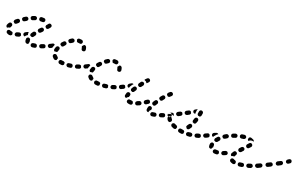

<svg xmlns="http://www.w3.org/2000/svg" viewBox="87 -1031 2776 1805"><g transform="rotate(30 1475.5 -128.5)"><path d="M60 26Q48 26 37 22Q30 20 26 13Q22 5 24 -3Q26 -10 34 -14Q41 -18 49 -16Q54 -14 60 -14Q61 -14 62 -15Q66 -15 70 -14Q74 -12 77 -10Q77 -9 78 -9Q78 -8 79 -8Q80 -2 82 3Q83 5 84 6Q83 14 78 19Q73 25 65 25Q62 26 60 26ZM334 7Q337 4 339 0Q340 -2 340 -4Q341 -7 340 -9Q339 -11 338 -13Q336 -18 334 -22Q330 -26 325 -27Q319 -29 313 -27Q304 -23 295 -21Q292 -20 288 -17Q285 -15 283 -11Q281 -8 281 -4Q280 0 282 4Q284 12 291 16Q298 20 306 18Q316 15 327 11Q331 9 334 7ZM242 14Q234 14 228 8Q217 -4 216 -23Q215 -32 221 -38Q226 -44 234 -45Q243 -45 249 -40Q255 -35 256 -26Q256 -23 257 -21Q257 -20 258 -19Q259 -18 259 -17Q260 -16 261 -15Q259 -11 259 -6Q258 0 259 6Q258 7 258 8Q257 8 257 9Q250 15 242 14ZM154 -11Q157 -14 158 -18Q159 -20 159 -23Q159 -25 159 -28Q157 -29 156 -31Q153 -35 151 -40Q147 -43 141 -44Q135 -44 130 -42Q121 -37 112 -33Q104 -29 102 -21Q99 -14 102 -6Q106 1 114 4Q122 7 129 3Q139 -1 148 -6Q152 -8 154 -11ZM412 -36Q414 -42 413 -48Q411 -50 410 -52Q407 -56 405 -60Q404 -61 402 -62Q400 -63 398 -63Q395 -64 391 -64Q387 -63 383 -61Q374 -56 366 -51Q362 -49 360 -46Q357 -43 356 -39Q355 -35 355 -31Q356 -28 358 -24Q362 -17 370 -14Q378 -12 385 -16Q394 -21 403 -27Q409 -30 412 -36ZM2 -71Q5 -78 13 -82Q20 -85 28 -81Q36 -78 39 -70Q42 -63 39 -55Q35 -47 34 -40Q34 -40 34 -39Q34 -39 34 -38Q28 -37 23 -34Q15 -30 10 -24Q2 -25 -2 -32Q-7 -39 -6 -46Q-4 -58 2 -71ZM180 -39Q177 -41 174 -44Q170 -51 171 -59Q173 -67 179 -72Q188 -78 195 -84Q198 -86 201 -87Q204 -88 208 -88Q208 -86 208 -85Q207 -76 211 -68Q212 -64 214 -61Q208 -58 204 -52Q198 -46 195 -37Q195 -37 195 -36Q193 -35 191 -35Q189 -35 187 -36Q183 -36 180 -39ZM465 -74Q466 -82 461 -89Q459 -92 456 -94Q452 -96 448 -97Q444 -97 441 -96Q437 -96 433 -93Q426 -88 425 -80Q423 -72 428 -65Q430 -62 434 -60Q437 -58 441 -57Q445 -56 449 -57Q453 -58 456 -60L457 -61Q463 -65 465 -74ZM241 -111Q245 -118 253 -121Q260 -124 268 -120Q275 -116 278 -108Q280 -100 277 -93Q272 -84 268 -75Q267 -72 264 -69Q261 -66 257 -65Q256 -64 255 -64Q254 -64 253 -64Q251 -65 248 -65Q243 -67 238 -67Q232 -71 231 -78Q229 -85 232 -91Q236 -101 241 -111ZM51 -143Q57 -149 65 -150Q73 -150 79 -145Q85 -139 86 -131Q86 -123 81 -116Q74 -109 68 -101Q66 -98 62 -96Q59 -95 55 -94Q53 -94 52 -94Q50 -94 49 -94Q43 -99 37 -102Q37 -102 36 -102Q32 -108 33 -114Q33 -121 37 -127Q44 -135 51 -143ZM274 -165 286 -182Q288 -185 291 -187Q294 -190 298 -190Q302 -191 306 -190Q310 -189 313 -187Q320 -183 322 -174Q323 -166 319 -159L307 -142Q305 -139 301 -137Q298 -135 294 -134Q292 -134 291 -134Q289 -134 287 -134Q283 -137 278 -140Q276 -141 275 -141Q271 -147 271 -153Q270 -159 274 -165ZM111 -202Q114 -205 118 -206Q122 -207 126 -207Q130 -206 133 -204Q137 -203 139 -200Q145 -193 144 -185Q143 -177 137 -171Q130 -165 122 -158Q119 -156 115 -154Q112 -153 108 -153Q106 -153 104 -154Q102 -154 100 -155Q98 -158 94 -161Q92 -163 90 -165Q88 -170 89 -177Q90 -183 95 -188Q103 -195 111 -202ZM325 -242Q327 -246 328 -248Q331 -255 339 -258Q347 -261 354 -257Q362 -254 365 -246Q367 -238 364 -231Q362 -227 360 -223Q356 -217 352 -210Q349 -205 343 -203Q337 -200 331 -202Q329 -204 326 -206Q323 -208 319 -210Q316 -215 316 -221Q315 -227 319 -232Q322 -237 325 -242ZM182 -250Q189 -254 197 -251Q205 -249 209 -241Q213 -234 210 -226Q208 -218 200 -215Q192 -210 183 -205Q178 -202 173 -202Q167 -202 162 -206Q160 -210 156 -214Q155 -216 154 -217Q152 -224 155 -230Q157 -236 163 -239Q172 -245 182 -250ZM237 -270Q240 -272 244 -273Q255 -275 267 -276Q275 -277 281 -272Q288 -266 288 -258Q289 -250 284 -243Q278 -237 270 -236Q261 -235 252 -233Q247 -232 242 -234Q237 -236 233 -240Q232 -246 229 -252Q228 -253 228 -254Q228 -256 229 -259Q230 -262 231 -264Q233 -267 237 -270Z M607 25Q599 25 593 19Q587 13 587 5Q587 1 588 -3Q590 -6 593 -9Q595 -12 599 -14Q603 -15 607 -15Q616 -15 625 -16Q629 -17 633 -15Q637 -14 640 -12Q641 -11 642 -10Q643 -9 644 -7Q644 -2 645 4Q646 6 647 8Q645 14 640 19Q636 23 629 24Q618 25 607 25ZM547 14Q543 14 539 12Q527 6 518 -3Q512 -8 512 -17Q512 -25 517 -31Q520 -34 524 -35Q527 -37 531 -37Q535 -37 539 -36Q543 -34 545 -32Q550 -27 557 -24Q561 -22 564 -18Q566 -15 568 -11Q567 -11 567 -10Q564 -3 565 6Q565 6 565 6Q563 8 560 10Q558 12 555 13Q551 14 547 14ZM719 2Q722 0 724 -4Q725 -6 725 -8Q726 -10 726 -13Q724 -15 723 -17Q721 -22 720 -27Q716 -31 710 -32Q705 -34 700 -32Q690 -29 681 -26Q673 -24 669 -17Q665 -10 667 -2Q668 2 671 5Q673 8 677 10Q680 12 684 13Q688 13 692 12Q702 9 712 6Q716 5 719 2ZM797 -36Q800 -42 799 -48Q797 -50 796 -52Q793 -57 791 -61Q790 -62 788 -63Q787 -64 785 -64Q781 -65 777 -65Q773 -65 770 -63Q761 -58 753 -54Q745 -50 743 -42Q740 -35 744 -27Q745 -23 748 -21Q751 -18 755 -17Q759 -16 763 -16Q767 -16 770 -18Q780 -22 789 -28Q795 -31 797 -36ZM498 -97Q499 -101 502 -104Q504 -107 507 -109Q511 -111 515 -112Q519 -113 523 -112Q531 -110 535 -103Q539 -96 537 -88Q535 -79 534 -70Q534 -67 533 -65Q532 -62 530 -60Q521 -59 514 -56Q511 -55 509 -53Q502 -55 498 -61Q494 -67 495 -75Q496 -86 498 -97ZM851 -74Q852 -82 847 -88Q845 -92 842 -94Q838 -96 834 -97Q831 -97 827 -97Q823 -96 820 -93H819Q812 -88 811 -80Q810 -72 814 -65Q817 -62 820 -60Q823 -58 827 -57Q831 -56 835 -57Q839 -58 842 -60V-61Q849 -65 851 -74ZM478 -108Q473 -113 466 -113Q459 -113 454 -108Q444 -101 434 -93Q427 -89 425 -81Q424 -72 429 -66Q433 -59 441 -57Q450 -56 456 -61Q464 -66 472 -72Q472 -74 472 -77Q473 -89 477 -102Q477 -105 478 -108ZM541 -128Q546 -128 551 -131Q555 -134 558 -139Q562 -147 567 -155Q569 -158 570 -162Q571 -166 570 -170Q569 -174 567 -177Q564 -180 561 -182Q554 -187 546 -185Q538 -183 534 -176Q528 -167 522 -158Q519 -152 520 -145Q521 -139 526 -134Q527 -134 528 -134Q535 -132 541 -128ZM730 -247Q723 -248 716 -244Q715 -240 713 -236Q710 -231 706 -227Q706 -224 707 -221Q708 -218 710 -216Q714 -210 716 -203Q718 -195 725 -191Q733 -187 741 -190Q749 -192 753 -199Q757 -207 754 -215Q750 -228 743 -239Q738 -245 730 -247ZM590 -242Q596 -247 604 -246Q613 -246 618 -239Q623 -233 623 -225Q622 -216 616 -211Q609 -205 602 -198Q598 -195 593 -193Q588 -192 583 -193Q579 -198 573 -201Q572 -202 570 -203Q567 -209 568 -216Q569 -222 574 -227Q582 -235 590 -242ZM669 -276Q673 -276 678 -276Q686 -275 691 -268Q696 -262 695 -254Q694 -245 688 -240Q681 -235 673 -236Q671 -236 669 -236Q664 -236 659 -235Q656 -235 652 -235Q648 -236 644 -238Q644 -238 644 -238Q644 -239 643 -239Q643 -239 643 -240Q641 -247 635 -254Q635 -254 635 -254Q635 -261 639 -267Q644 -273 651 -274Q660 -276 669 -276Z M993 25Q985 25 979 19Q973 13 973 5Q973 1 974 -3Q976 -6 979 -9Q981 -12 985 -14Q989 -15 993 -15Q1002 -15 1011 -16Q1015 -17 1019 -15Q1023 -14 1026 -12Q1027 -11 1028 -10Q1029 -9 1030 -7Q1030 -2 1031 4Q1032 6 1033 8Q1031 14 1026 19Q1022 23 1015 24Q1004 25 993 25ZM933 14Q929 14 925 12Q913 6 904 -3Q898 -8 898 -17Q898 -25 903 -31Q906 -34 910 -35Q913 -37 917 -37Q921 -37 925 -36Q929 -34 931 -32Q936 -27 943 -24Q947 -22 950 -18Q952 -15 954 -11Q953 -11 953 -10Q950 -3 951 6Q951 6 951 6Q949 8 946 10Q944 12 941 13Q937 14 933 14ZM1105 2Q1108 0 1110 -4Q1111 -6 1111 -8Q1112 -10 1112 -13Q1110 -15 1109 -17Q1107 -22 1106 -27Q1102 -31 1096 -32Q1091 -34 1086 -32Q1076 -29 1067 -26Q1059 -24 1055 -17Q1051 -10 1053 -2Q1054 2 1057 5Q1059 8 1063 10Q1066 12 1070 13Q1074 13 1078 12Q1088 9 1098 6Q1102 5 1105 2ZM1183 -36Q1186 -42 1185 -48Q1183 -50 1182 -52Q1179 -57 1177 -61Q1176 -62 1174 -63Q1173 -64 1171 -64Q1167 -65 1163 -65Q1159 -65 1156 -63Q1147 -58 1139 -54Q1131 -50 1129 -42Q1126 -35 1130 -27Q1131 -23 1134 -21Q1137 -18 1141 -17Q1145 -16 1149 -16Q1153 -16 1156 -18Q1166 -22 1175 -28Q1181 -31 1183 -36ZM884 -97Q885 -101 888 -104Q890 -107 893 -109Q897 -111 901 -112Q905 -113 909 -112Q917 -110 921 -103Q925 -96 923 -88Q921 -79 920 -70Q920 -67 919 -65Q918 -62 916 -60Q907 -59 900 -56Q897 -55 895 -53Q888 -55 884 -61Q880 -67 881 -75Q882 -86 884 -97ZM1237 -74Q1238 -82 1233 -88Q1231 -92 1228 -94Q1224 -96 1220 -97Q1217 -97 1213 -97Q1209 -96 1206 -93H1205Q1198 -88 1197 -80Q1196 -72 1200 -65Q1203 -62 1206 -60Q1209 -58 1213 -57Q1217 -56 1221 -57Q1225 -58 1228 -60V-61Q1235 -65 1237 -74ZM864 -108Q859 -113 852 -113Q845 -113 840 -108Q830 -101 820 -93Q813 -89 811 -81Q810 -72 815 -66Q819 -59 827 -57Q836 -56 842 -61Q850 -66 858 -72Q858 -74 858 -77Q859 -89 863 -102Q863 -105 864 -108ZM927 -128Q932 -128 937 -131Q941 -134 944 -139Q948 -147 953 -155Q955 -158 956 -162Q957 -166 956 -170Q955 -174 953 -177Q950 -180 947 -182Q940 -187 932 -185Q924 -183 920 -176Q914 -167 908 -158Q905 -152 906 -145Q907 -139 912 -134Q913 -134 914 -134Q921 -132 927 -128ZM1116 -247Q1109 -248 1102 -244Q1101 -240 1099 -236Q1096 -231 1092 -227Q1092 -224 1093 -221Q1094 -218 1096 -216Q1100 -210 1102 -203Q1104 -195 1111 -191Q1119 -187 1127 -190Q1135 -192 1139 -199Q1143 -207 1140 -215Q1136 -228 1129 -239Q1124 -245 1116 -247ZM976 -242Q982 -247 990 -246Q999 -246 1004 -239Q1009 -233 1009 -225Q1008 -216 1002 -211Q995 -205 988 -198Q984 -195 979 -193Q974 -192 969 -193Q965 -198 959 -201Q958 -202 956 -203Q953 -209 954 -216Q955 -222 960 -227Q968 -235 976 -242ZM1055 -276Q1059 -276 1064 -276Q1072 -275 1077 -268Q1082 -262 1081 -254Q1080 -245 1074 -240Q1067 -235 1059 -236Q1057 -236 1055 -236Q1050 -236 1045 -235Q1042 -235 1038 -235Q1034 -236 1030 -238Q1030 -238 1030 -238Q1030 -239 1029 -239Q1029 -239 1029 -240Q1027 -247 1021 -254Q1021 -254 1021 -254Q1021 -261 1025 -267Q1030 -273 1037 -274Q1046 -276 1055 -276Z M1373 24Q1377 23 1380 21Q1383 19 1386 16Q1388 13 1388 10Q1389 7 1389 4Q1389 3 1389 3Q1385 -3 1383 -10Q1380 -14 1375 -15Q1371 -17 1366 -16Q1362 -15 1358 -15Q1354 -15 1351 -15Q1347 -16 1343 -15Q1339 -14 1336 -11Q1333 -8 1331 -5Q1329 -1 1329 3Q1328 11 1333 17Q1339 24 1347 24Q1352 25 1358 25Q1365 25 1373 24ZM1633 5Q1635 3 1637 -1Q1638 -3 1638 -6Q1639 -8 1638 -11Q1637 -13 1636 -15Q1634 -19 1633 -23Q1628 -27 1623 -28Q1617 -30 1611 -27Q1601 -23 1593 -21Q1585 -18 1581 -11Q1578 -4 1580 4Q1581 8 1584 11Q1586 14 1590 16Q1593 18 1597 18Q1601 18 1605 17Q1615 14 1626 10Q1630 8 1633 5ZM1539 -2Q1532 -6 1530 -15Q1529 -22 1529 -30Q1529 -36 1530 -41Q1530 -50 1537 -55Q1543 -60 1551 -59Q1560 -58 1565 -52Q1570 -46 1569 -37Q1569 -34 1569 -32Q1564 -27 1561 -21Q1557 -13 1557 -5Q1557 -2 1557 0Q1556 0 1555 1Q1555 1 1554 1Q1546 3 1539 -2ZM1461 -25Q1463 -31 1461 -38Q1459 -39 1458 -41Q1455 -44 1453 -48Q1447 -51 1441 -51Q1436 -51 1431 -48Q1422 -42 1414 -37Q1411 -35 1409 -31Q1406 -28 1405 -24Q1405 -20 1405 -17Q1406 -13 1408 -9Q1412 -2 1420 0Q1428 2 1435 -3Q1444 -8 1454 -15Q1459 -19 1461 -25ZM1293 -16Q1287 -22 1287 -30Q1287 -31 1287 -32Q1287 -42 1289 -55Q1290 -59 1292 -62Q1295 -66 1298 -68Q1301 -70 1305 -71Q1309 -72 1313 -71Q1317 -70 1320 -68Q1323 -66 1326 -63Q1328 -59 1329 -55Q1329 -52 1329 -48Q1327 -39 1327 -32Q1324 -30 1322 -28Q1315 -23 1311 -15Q1310 -13 1309 -11Q1309 -11 1308 -11Q1308 -11 1307 -11Q1299 -11 1293 -16ZM1710 -36Q1713 -42 1711 -48Q1710 -50 1709 -52Q1706 -56 1704 -60Q1703 -61 1701 -62Q1699 -63 1697 -64Q1693 -65 1689 -64Q1686 -64 1682 -62Q1673 -57 1664 -52Q1661 -50 1658 -47Q1656 -44 1655 -40Q1653 -37 1654 -33Q1654 -29 1656 -25Q1660 -18 1668 -15Q1676 -13 1683 -17Q1692 -22 1702 -27Q1707 -30 1710 -36ZM1488 -49Q1480 -50 1475 -56Q1469 -62 1470 -70Q1470 -79 1476 -84Q1484 -91 1491 -98Q1494 -100 1498 -102Q1502 -103 1506 -103Q1508 -103 1510 -102Q1512 -102 1514 -101Q1516 -98 1519 -95Q1521 -93 1523 -91Q1524 -87 1525 -84Q1525 -80 1524 -77Q1523 -74 1521 -71Q1519 -69 1517 -67Q1510 -60 1503 -54Q1497 -49 1488 -49ZM1764 -74Q1765 -82 1760 -88Q1758 -92 1755 -94Q1751 -96 1747 -97Q1744 -97 1740 -97Q1736 -96 1733 -93H1732Q1729 -91 1726 -87Q1724 -84 1724 -80Q1723 -76 1724 -72Q1725 -68 1727 -65Q1729 -62 1733 -60Q1736 -58 1740 -57Q1744 -56 1748 -57Q1752 -58 1755 -60V-61Q1762 -65 1764 -74ZM1252 -83Q1254 -89 1252 -95Q1250 -97 1248 -99Q1246 -102 1243 -106Q1242 -107 1240 -108Q1238 -108 1236 -109Q1232 -109 1228 -108Q1224 -107 1221 -105Q1213 -99 1205 -93Q1198 -89 1196 -81Q1195 -72 1200 -66Q1202 -62 1205 -60Q1208 -58 1212 -57Q1216 -57 1220 -57Q1224 -58 1227 -61Q1236 -67 1245 -73Q1250 -77 1252 -83ZM1555 -125Q1556 -129 1559 -131Q1562 -134 1565 -136Q1569 -137 1573 -137Q1577 -137 1581 -135Q1588 -132 1591 -124Q1595 -117 1591 -109Q1587 -100 1584 -91Q1582 -87 1580 -84Q1577 -81 1573 -80Q1572 -79 1570 -78Q1569 -78 1567 -78Q1561 -81 1554 -82Q1553 -82 1553 -82Q1548 -86 1546 -92Q1544 -99 1546 -105Q1550 -115 1555 -125ZM1317 -136Q1319 -140 1322 -143Q1325 -145 1329 -147Q1332 -148 1336 -148Q1340 -148 1344 -146Q1351 -143 1354 -135Q1357 -128 1354 -120Q1350 -110 1346 -102Q1344 -96 1339 -93Q1334 -89 1329 -89Q1323 -92 1317 -93Q1316 -93 1315 -93Q1310 -98 1308 -104Q1307 -111 1309 -117Q1313 -126 1317 -136ZM1305 -158Q1303 -159 1302 -159Q1300 -160 1298 -160Q1294 -160 1290 -159Q1286 -157 1283 -155Q1276 -148 1268 -142Q1262 -136 1261 -128Q1260 -120 1265 -113Q1269 -109 1274 -107Q1280 -106 1285 -107Q1285 -108 1285 -110Q1285 -118 1288 -125Q1292 -135 1297 -146Q1300 -152 1305 -158ZM1592 -200Q1594 -203 1597 -206Q1600 -208 1604 -209Q1607 -210 1611 -210Q1615 -209 1619 -207Q1626 -203 1628 -195Q1631 -188 1626 -180Q1622 -172 1617 -162Q1614 -157 1609 -154Q1603 -151 1597 -152Q1594 -154 1590 -156Q1587 -157 1585 -158Q1580 -162 1579 -169Q1578 -175 1581 -181Q1587 -191 1592 -200ZM1360 -163Q1362 -163 1364 -163Q1366 -163 1368 -164Q1372 -165 1375 -167Q1378 -170 1380 -173L1390 -192Q1392 -195 1392 -199Q1392 -203 1391 -207Q1390 -211 1388 -214Q1385 -217 1381 -219Q1378 -221 1374 -221Q1370 -221 1366 -220Q1362 -219 1359 -217Q1356 -214 1354 -211L1345 -192Q1342 -187 1343 -180Q1343 -174 1348 -169Q1351 -168 1353 -167Q1357 -165 1360 -163ZM1639 -266Q1644 -272 1652 -273Q1660 -274 1667 -269Q1673 -264 1675 -256Q1676 -248 1671 -241L1669 -239Q1669 -238 1668 -237Q1667 -236 1667 -236Q1664 -232 1660 -227Q1656 -222 1651 -220Q1645 -219 1639 -220Q1635 -224 1630 -227Q1629 -228 1628 -228Q1624 -234 1624 -240Q1624 -247 1628 -252Q1635 -260 1639 -266ZM1388 -269Q1393 -275 1401 -277Q1409 -278 1416 -273Q1422 -269 1424 -261Q1425 -253 1421 -247L1419 -244Q1419 -242 1418 -242Q1417 -241 1416 -240Q1413 -235 1410 -231Q1409 -230 1408 -229Q1407 -228 1406 -227Q1405 -228 1404 -229Q1399 -235 1392 -239Q1385 -242 1377 -243Q1375 -244 1374 -244Q1374 -247 1375 -250Q1376 -253 1378 -255Q1383 -262 1388 -269Z M1913 21Q1908 21 1902 21Q1898 21 1895 19Q1891 18 1888 15Q1886 12 1884 8Q1883 4 1883 0Q1883 -8 1889 -14Q1895 -19 1904 -19Q1909 -19 1913 -19Q1918 -19 1923 -19Q1927 -19 1931 -18Q1934 -17 1937 -14Q1938 -13 1939 -11Q1940 -10 1941 -9Q1941 -3 1942 2Q1943 4 1943 5Q1942 12 1937 16Q1931 21 1924 21Q1919 21 1913 21ZM1846 14Q1843 15 1839 14Q1827 12 1817 9Q1809 6 1805 -1Q1801 -8 1803 -16Q1804 -20 1807 -23Q1809 -26 1813 -28Q1816 -30 1820 -31Q1824 -31 1828 -30Q1837 -27 1847 -25Q1852 -24 1856 -20Q1861 -16 1862 -11Q1861 -6 1860 0Q1860 2 1861 3Q1859 6 1858 8Q1856 10 1854 11Q1850 13 1846 14ZM2016 2Q2019 -1 2021 -4Q2023 -6 2023 -9Q2024 -11 2024 -14Q2023 -16 2022 -17Q2020 -22 2019 -27Q2015 -31 2009 -33Q2003 -34 1998 -33Q1988 -30 1979 -27Q1971 -25 1967 -18Q1962 -11 1964 -3Q1965 1 1968 4Q1970 7 1973 9Q1977 11 1981 12Q1985 12 1988 11Q1999 9 2010 6Q2013 4 2016 2ZM2094 -32Q2097 -35 2098 -39Q2099 -41 2099 -44Q2099 -46 2098 -49Q2097 -50 2096 -52Q2093 -56 2091 -61Q2086 -64 2081 -65Q2075 -65 2069 -63Q2061 -58 2052 -54Q2044 -50 2041 -42Q2039 -35 2042 -27Q2044 -23 2047 -21Q2050 -18 2053 -17Q2057 -15 2061 -16Q2065 -16 2069 -18Q2078 -22 2088 -27Q2092 -29 2094 -32ZM1762 -19Q1758 -20 1755 -23Q1751 -27 1748 -30Q1748 -31 1748 -31Q1747 -31 1747 -31Q1745 -34 1743 -37V-38Q1738 -44 1739 -52Q1741 -61 1748 -65Q1754 -70 1762 -69Q1771 -67 1775 -60Q1778 -56 1782 -53Q1786 -50 1787 -45Q1789 -41 1789 -36Q1784 -30 1782 -23Q1779 -21 1776 -19Q1773 -18 1770 -18Q1766 -18 1762 -19ZM1933 -67Q1933 -71 1935 -75Q1939 -83 1943 -92Q1946 -99 1954 -103Q1961 -106 1969 -103Q1973 -101 1976 -98Q1978 -96 1980 -92Q1981 -88 1981 -84Q1981 -80 1980 -77Q1975 -66 1970 -56Q1967 -50 1960 -47Q1954 -44 1947 -46Q1943 -51 1938 -55Q1936 -56 1935 -57Q1934 -57 1934 -58Q1934 -59 1933 -60Q1932 -63 1933 -67ZM2151 -74Q2152 -82 2147 -89Q2145 -92 2142 -94Q2138 -96 2134 -97Q2130 -97 2127 -96Q2123 -96 2119 -93Q2112 -88 2111 -80Q2109 -72 2114 -65Q2116 -62 2120 -60Q2123 -58 2127 -57Q2131 -56 2135 -57Q2139 -58 2142 -60L2143 -61Q2149 -66 2151 -74ZM1748 -105Q1751 -108 1755 -108Q1759 -109 1763 -109Q1765 -108 1767 -108Q1769 -107 1771 -106Q1772 -103 1775 -100Q1777 -97 1779 -95Q1779 -94 1779 -93Q1780 -92 1780 -91L1776 -88Q1771 -90 1766 -91Q1758 -92 1749 -90Q1741 -88 1735 -84Q1728 -79 1724 -72Q1722 -78 1724 -84Q1727 -90 1732 -93Q1738 -98 1748 -105ZM1844 -132Q1846 -138 1844 -144Q1842 -146 1840 -149Q1837 -152 1836 -155Q1834 -156 1832 -157Q1830 -157 1828 -158Q1824 -158 1820 -157Q1816 -156 1813 -154L1796 -141Q1793 -139 1791 -135Q1789 -132 1789 -128Q1788 -124 1789 -120Q1790 -116 1793 -113Q1798 -107 1806 -106Q1814 -104 1821 -109L1837 -122Q1842 -126 1844 -132ZM1962 -166Q1963 -174 1970 -179Q1976 -184 1985 -183Q1989 -182 1992 -180Q1995 -178 1998 -175Q2000 -172 2001 -168Q2002 -164 2002 -160Q2000 -149 1998 -139Q1997 -132 1992 -127Q1987 -123 1980 -122Q1979 -123 1978 -123Q1972 -126 1966 -126Q1962 -130 1960 -135Q1958 -141 1959 -146Q1961 -156 1962 -166ZM1909 -182Q1911 -188 1909 -194Q1906 -196 1904 -199Q1902 -202 1900 -205Q1895 -208 1889 -208Q1882 -207 1877 -203L1861 -191Q1854 -186 1853 -177Q1852 -169 1857 -163Q1860 -160 1863 -158Q1867 -156 1871 -155Q1875 -155 1879 -156Q1882 -157 1886 -159L1902 -172Q1907 -176 1909 -182ZM1966 -243Q1965 -251 1971 -258Q1976 -264 1985 -264Q1989 -264 1992 -263Q1996 -262 1999 -259Q2002 -256 2004 -253Q2006 -249 2006 -245Q2006 -235 2006 -223Q2006 -217 2002 -211Q1998 -206 1992 -204Q1990 -205 1988 -205Q1983 -206 1978 -205Q1973 -208 1969 -213Q1966 -218 1966 -223Q1966 -234 1966 -243ZM1945 -256Q1944 -256 1943 -255Q1942 -255 1941 -254L1925 -241Q1918 -236 1917 -227Q1917 -219 1922 -213Q1926 -207 1933 -206Q1940 -204 1947 -208Q1947 -208 1947 -208Q1944 -215 1944 -224Q1944 -233 1943 -242Q1943 -249 1945 -256Z M2316 20Q2319 18 2321 15Q2323 12 2323 9Q2324 6 2324 3Q2324 3 2324 2Q2320 -3 2319 -9Q2315 -13 2310 -15Q2305 -17 2300 -15Q2290 -13 2282 -13Q2274 -12 2268 -6Q2263 0 2263 8Q2263 12 2265 16Q2267 19 2270 22Q2273 25 2277 26Q2280 27 2284 27Q2296 26 2308 24Q2312 23 2316 20ZM2493 23Q2489 25 2485 24Q2470 23 2458 18Q2455 17 2452 14Q2449 11 2448 7Q2446 4 2446 0Q2446 -4 2448 -8Q2451 -16 2458 -19Q2466 -22 2474 -19Q2480 -16 2488 -16Q2493 -15 2498 -12Q2502 -9 2504 -5Q2504 2 2506 8Q2506 8 2506 8Q2506 12 2504 15Q2502 17 2500 20Q2497 22 2493 23ZM2580 4Q2583 2 2585 -2Q2586 -4 2587 -7Q2587 -10 2587 -12Q2586 -14 2585 -16Q2583 -19 2582 -23Q2578 -28 2572 -30Q2566 -31 2560 -29Q2551 -26 2541 -23Q2533 -21 2529 -14Q2525 -6 2528 1Q2529 5 2531 8Q2534 12 2537 13Q2541 15 2545 16Q2549 16 2552 15Q2563 12 2574 8Q2577 7 2580 4ZM2222 4Q2215 1 2212 -7Q2207 -19 2207 -34V-35Q2207 -39 2209 -43Q2210 -46 2213 -49Q2216 -52 2220 -54Q2223 -55 2227 -55Q2235 -55 2241 -49Q2247 -43 2247 -35V-34Q2247 -26 2249 -22Q2249 -21 2249 -20Q2250 -20 2250 -19Q2245 -13 2243 -6Q2241 -2 2241 3Q2240 3 2239 4Q2239 4 2238 4Q2230 7 2222 4ZM2397 -24Q2399 -31 2397 -38Q2396 -39 2395 -40Q2392 -43 2389 -47Q2384 -51 2378 -50Q2372 -50 2367 -47Q2359 -41 2350 -36Q2343 -32 2341 -24Q2339 -16 2343 -9Q2345 -6 2348 -3Q2351 -1 2355 0Q2359 1 2363 1Q2367 0 2370 -2Q2380 -7 2389 -14Q2395 -18 2397 -24ZM2660 -36Q2663 -42 2662 -49Q2661 -50 2660 -51Q2657 -55 2655 -59Q2654 -60 2652 -61Q2650 -63 2648 -63Q2644 -64 2640 -64Q2636 -63 2633 -62Q2624 -57 2614 -52Q2611 -50 2608 -47Q2606 -44 2604 -41Q2603 -37 2603 -33Q2604 -29 2605 -25Q2609 -18 2617 -15Q2625 -13 2632 -16Q2642 -21 2652 -26Q2658 -30 2660 -36ZM2427 -49Q2426 -53 2427 -57Q2430 -67 2436 -79Q2439 -87 2447 -90Q2455 -92 2462 -89Q2466 -87 2469 -84Q2471 -82 2473 -78Q2474 -74 2474 -70Q2474 -66 2472 -63Q2468 -53 2466 -45Q2465 -45 2465 -44Q2465 -43 2465 -43Q2457 -42 2450 -39Q2444 -37 2439 -33Q2436 -34 2433 -36Q2431 -39 2429 -41Q2427 -45 2427 -49ZM2716 -74Q2717 -82 2712 -88Q2710 -92 2707 -94Q2703 -96 2699 -97Q2696 -97 2692 -97Q2688 -96 2685 -93L2683 -92Q2676 -87 2675 -79Q2673 -71 2678 -64Q2680 -61 2684 -59Q2687 -57 2691 -56Q2695 -55 2699 -56Q2703 -57 2706 -59L2707 -61Q2714 -65 2716 -74ZM2148 -64 2160 -73Q2165 -76 2167 -82Q2169 -88 2168 -94Q2165 -97 2163 -100Q2162 -102 2161 -105Q2159 -106 2157 -107Q2155 -108 2152 -109Q2148 -109 2144 -109Q2140 -108 2137 -105L2125 -97L2120 -93Q2113 -89 2111 -81Q2110 -72 2115 -66Q2117 -62 2120 -60Q2124 -58 2127 -57Q2131 -57 2135 -57Q2139 -58 2142 -61ZM2236 -123Q2238 -126 2241 -129Q2244 -131 2248 -132Q2252 -133 2256 -132Q2260 -131 2263 -129Q2270 -124 2272 -116Q2274 -108 2269 -101Q2264 -93 2260 -85Q2257 -80 2253 -78Q2249 -75 2244 -74Q2244 -74 2243 -75Q2237 -77 2230 -77Q2224 -82 2222 -89Q2221 -96 2224 -103Q2229 -113 2236 -123ZM2228 -147Q2229 -148 2231 -149Q2226 -153 2219 -154Q2212 -154 2207 -151L2189 -140Q2182 -135 2180 -127Q2178 -119 2183 -112Q2185 -107 2190 -105Q2195 -102 2200 -103Q2201 -108 2204 -113Q2209 -124 2217 -135Q2221 -142 2228 -147ZM2464 -127Q2465 -131 2467 -135Q2472 -143 2479 -153Q2484 -160 2492 -161Q2500 -163 2507 -158Q2510 -156 2512 -153Q2514 -150 2515 -146Q2516 -142 2515 -138Q2515 -134 2512 -131Q2506 -121 2501 -113Q2498 -108 2492 -106Q2486 -103 2480 -104Q2476 -107 2472 -109Q2471 -110 2469 -110Q2468 -112 2466 -115Q2465 -117 2465 -120Q2464 -124 2464 -127ZM2284 -140Q2290 -138 2296 -139Q2301 -140 2306 -144Q2313 -150 2321 -157Q2327 -162 2328 -170Q2329 -179 2324 -185Q2318 -191 2310 -192Q2302 -193 2295 -188Q2286 -181 2278 -173Q2273 -168 2272 -161Q2271 -154 2275 -148Q2275 -148 2275 -148Q2281 -145 2284 -140ZM2524 -221Q2526 -224 2529 -227Q2532 -229 2536 -230Q2540 -231 2544 -230Q2548 -230 2551 -227Q2558 -223 2560 -215Q2562 -207 2558 -200Q2553 -192 2546 -182Q2544 -178 2541 -176Q2538 -174 2534 -173Q2531 -173 2529 -173Q2526 -173 2524 -173Q2522 -175 2519 -177Q2517 -179 2514 -180Q2510 -185 2510 -192Q2509 -198 2513 -204Q2519 -213 2524 -221ZM2342 -219Q2345 -222 2348 -224Q2358 -230 2367 -235Q2375 -239 2383 -236Q2391 -234 2394 -227Q2398 -219 2396 -211Q2393 -204 2386 -200Q2377 -195 2368 -190Q2363 -187 2357 -187Q2351 -187 2346 -191Q2344 -195 2341 -199Q2340 -200 2339 -201Q2338 -204 2338 -207Q2338 -209 2339 -212Q2340 -216 2342 -219ZM2447 -268Q2451 -269 2455 -268Q2459 -268 2462 -266Q2466 -264 2468 -261Q2471 -258 2472 -254Q2474 -246 2470 -239Q2466 -232 2458 -229Q2449 -227 2439 -223Q2436 -222 2432 -222Q2428 -222 2424 -224Q2422 -225 2421 -226Q2419 -227 2418 -229Q2416 -233 2414 -237Q2414 -239 2413 -240Q2412 -247 2416 -253Q2419 -259 2426 -261Q2437 -265 2447 -268ZM2494 -260Q2496 -267 2502 -272Q2508 -276 2516 -275Q2528 -273 2540 -270Q2545 -268 2549 -264Q2553 -259 2553 -254Q2552 -254 2550 -255Q2541 -256 2532 -254Q2524 -252 2517 -247Q2511 -242 2507 -236Q2503 -237 2500 -240Q2497 -243 2495 -246Q2496 -253 2494 -260Z M2739 -89Q2740 -97 2736 -104Q2731 -111 2723 -112Q2715 -113 2708 -109L2684 -92Q2681 -90 2679 -86Q2677 -83 2676 -79Q2676 -75 2677 -71Q2677 -67 2680 -64Q2684 -57 2693 -56Q2701 -55 2708 -59L2731 -76Q2738 -81 2739 -89ZM2815 -139Q2817 -142 2818 -146Q2819 -150 2818 -154Q2817 -158 2814 -161Q2812 -164 2809 -166Q2805 -168 2801 -169Q2797 -170 2793 -169Q2790 -168 2786 -165L2763 -148Q2760 -146 2758 -143Q2756 -139 2755 -135Q2755 -131 2756 -127Q2757 -124 2759 -120Q2764 -114 2772 -112Q2780 -111 2787 -116L2810 -133Q2813 -135 2815 -139ZM2895 -207Q2896 -215 2891 -221Q2885 -228 2877 -229Q2869 -229 2863 -224Q2852 -216 2840 -207Q2834 -201 2833 -193Q2832 -185 2837 -178Q2842 -172 2850 -171Q2859 -170 2865 -175Q2877 -184 2888 -193Q2894 -198 2895 -207ZM2956 -256Q2957 -260 2957 -264Q2957 -268 2955 -272Q2954 -275 2951 -278Q2948 -281 2945 -283Q2941 -284 2937 -284Q2933 -284 2929 -282Q2926 -281 2923 -278Q2918 -273 2913 -268Q2907 -263 2907 -254Q2907 -246 2912 -240Q2918 -234 2926 -234Q2935 -234 2941 -240Q2946 -245 2951 -250Q2954 -253 2956 -256Z"/></g></svg>

Font: FRB American Cursive Dashed
Style: Bold Italic
Weight: 700
Italic angle: -25°
Version: Version 2.0;Modular Font Editor K font №1